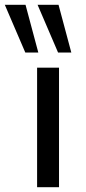

<svg xmlns="http://www.w3.org/2000/svg" viewBox="-62 -777 358 797"><path d="M92 0V-496H183V0ZM179 -559 94 -757H181L234 -559ZM43 -559 -42 -757H44L97 -559Z"/></svg>

Font: Nunito Sans 7pt
Style: Regular
Weight: 400
Designer: Vernon Adams
Foundry: Vernon Adams
Version: Version 3.101;gftools[0.9.27]